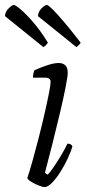

<svg xmlns="http://www.w3.org/2000/svg" viewBox="-75 -754 349 774"><path d="M105 0Q96 0 80 -6.5Q64 -13 50.5 -21.5Q37 -30 35 -36Q43 -59 55 -101.5Q67 -144 80 -194.5Q93 -245 104 -293Q115 -341 122 -376.5Q129 -412 129 -424Q129 -441 107 -441H58Q58 -458 64 -471Q91 -483 117 -491.5Q143 -500 162 -500Q178 -500 188 -491Q198 -482 198 -461Q198 -446 189.5 -402.5Q181 -359 167 -300Q153 -241 137 -177Q121 -113 106 -57L117 -50Q126 -58 141 -80Q156 -102 171.5 -128Q187 -154 197 -175Q212 -175 217 -164Q211 -143 198 -115Q185 -87 168.5 -61Q152 -35 135 -17.5Q118 0 105 0ZM233 -564 78 -689Q79 -707 92.5 -720.5Q106 -734 114 -734Q122 -734 159.5 -692.5Q197 -651 250 -582Q249 -578 243.5 -573Q238 -568 233 -564ZM100 -564 -55 -689Q-54 -707 -40 -720.5Q-26 -734 -19 -734Q-13 -734 9 -715.5Q31 -697 60.5 -662.5Q90 -628 118 -582Q116 -578 111 -573Q106 -568 100 -564Z"/></svg>

Font: Texturina 72pt 72pt ExtraLight
Style: Italic
Weight: 200
Italic angle: -11°
Designer: Guillermo Torres Carreño
Foundry: Omnibus-Type
Version: Version 1.002; ttfautohint (v1.8.3)